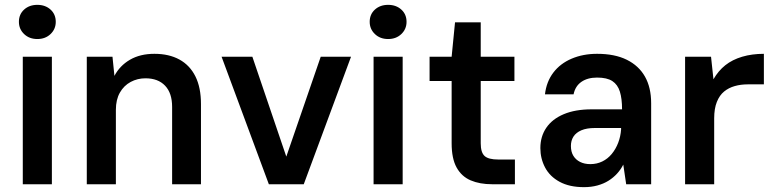

<svg xmlns="http://www.w3.org/2000/svg" viewBox="-20 -760 3196 792"><path d="M74 0V-526H194V0ZM134 -599Q101 -599 79.5 -619.5Q58 -640 58 -670Q58 -701 79.5 -720.5Q101 -740 134 -740Q167 -740 188.5 -720.5Q210 -701 210 -670Q210 -640 188.5 -619.5Q167 -599 134 -599Z M338 0V-526H444L452 -447Q474 -489 516 -513.5Q558 -538 617 -538Q677 -538 720 -514.5Q763 -491 786 -445Q809 -399 809 -331V0H690V-319Q690 -376 661 -406.5Q632 -437 580 -437Q547 -437 519 -422Q491 -407 474.5 -378Q458 -349 458 -307V0Z M1089 0 894 -526H1021L1161 -114L1303 -526H1428L1233 0Z M1521 0V-526H1641V0ZM1581 -599Q1548 -599 1526.5 -619.5Q1505 -640 1505 -670Q1505 -701 1526.5 -720.5Q1548 -740 1581 -740Q1614 -740 1635.5 -720.5Q1657 -701 1657 -670Q1657 -640 1635.5 -619.5Q1614 -599 1581 -599Z M2010 0Q1959 0 1921.5 -16Q1884 -32 1863.5 -69Q1843 -106 1843 -169V-426H1752V-526H1843L1857 -668H1963V-526H2102V-426H1963V-169Q1963 -131 1979 -116.5Q1995 -102 2035 -102H2104V0Z M2389 12Q2329 12 2288.5 -10Q2248 -32 2228.5 -69Q2209 -106 2209 -149Q2209 -197 2233.5 -233Q2258 -269 2305.5 -289Q2353 -309 2421 -309H2546Q2546 -353 2537 -382Q2528 -411 2506 -425.5Q2484 -440 2443 -440Q2404 -440 2378.5 -422.5Q2353 -405 2346 -371H2228Q2234 -423 2262.5 -460.5Q2291 -498 2338 -518Q2385 -538 2443 -538Q2516 -538 2565.5 -513.5Q2615 -489 2640.5 -444Q2666 -399 2666 -334V0H2563L2551 -81Q2541 -61 2525.5 -44Q2510 -27 2490 -14.5Q2470 -2 2444.5 5Q2419 12 2389 12ZM2415 -83Q2442 -83 2464.5 -94Q2487 -105 2503.5 -125Q2520 -145 2530 -171Q2540 -197 2542 -226V-232H2434Q2400 -232 2378 -222.5Q2356 -213 2345.5 -196.5Q2335 -180 2335 -158Q2335 -134 2345 -117.5Q2355 -101 2373 -92Q2391 -83 2415 -83Z M2806 0V-526H2913L2923 -433Q2943 -468 2972 -491Q3001 -514 3041.5 -526Q3082 -538 3131 -538V-412H3064Q3036 -412 3011 -405Q2986 -398 2967 -382.5Q2948 -367 2937 -339.5Q2926 -312 2926 -272V0Z"/></svg>

Font: DM Sans 9pt
Style: Semibold
Weight: 600
Designer: Colophon Foundry, Jonny Pinhorn
Foundry: Colophon Foundry
Version: Version 4.004;gftools[0.9.30]